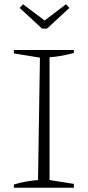

<svg xmlns="http://www.w3.org/2000/svg" viewBox="-20 -879 413 899"><path d="M45 0V-15Q74 -24 102.5 -29Q131 -34 158 -36L167 -609L45 -629V-645H326V-631Q300 -624 271.5 -618.5Q243 -613 212 -611V-36L326 -18V0ZM177 -745 72 -842 88 -859 189 -783 289 -859 305 -842 200 -745Z"/></svg>

Font: Piazzolla SC ExtraLight
Style: Regular
Weight: 200
Designer: Juan Pablo del Peral
Foundry: Huerta Tipografica
Version: Version 1.330